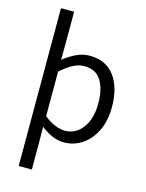

<svg xmlns="http://www.w3.org/2000/svg" viewBox="-134 -794 822 1081"><g transform="rotate(15 277.0 -253.0)"><path d="M83.5 206.5V-713.4H160.2V-517.1L159.2 -433.1Q192.4 -459.5 230.7 -478.3Q269 -497.1 309.6 -497.1Q405.3 -497.1 455.1 -429.9Q504.9 -362.8 504.9 -250Q504.9 -167.5 475.3 -108.6Q445.8 -49.8 398.2 -18.8Q350.6 12.2 294.4 12.2Q259.3 12.2 225.8 -2.2Q192.4 -16.6 159.2 -42.5L160.2 41V206.5ZM282.2 -52.7Q344.2 -52.7 384.8 -105.7Q425.3 -158.7 425.3 -249.5Q425.3 -331.1 395 -381.8Q364.7 -432.6 293.9 -432.6Q262.7 -432.6 230 -415Q197.3 -397.5 160.2 -364.3V-105Q194.3 -76.7 226.1 -64.7Q257.8 -52.7 282.2 -52.7Z"/></g></svg>

Font: Varta Light
Style: Regular
Weight: 400
Version: Version 1.004